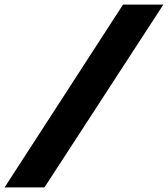

<svg xmlns="http://www.w3.org/2000/svg" viewBox="-116 -763 733 838"><path d="M-96 55 421 -743H597L78 55Z"/></svg>

Font: Saira Expanded ExtraBold
Style: Italic
Weight: 800
Width: 7
Italic angle: -12°
Designer: Hector Gatti with collaboration of the Omnibus-Type team
Foundry: Omnibus-Type
Version: Version 1.101